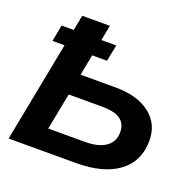

<svg xmlns="http://www.w3.org/2000/svg" viewBox="-122 -814 952 940"><g transform="rotate(20 354.0 -344.0)"><path d="M72.3 -608.4H135.3L150.9 -688H294.9L279.3 -608.4H356.9L339.8 -522.5H262.7L241.7 -414.1H424.3Q537.6 -414.1 603.3 -363.5Q668.9 -313 668.9 -225.6Q668.9 -117.7 589.8 -58.8Q510.7 0 369.1 0H17.6L118.7 -522.5H55.7ZM183.1 -112.3H374Q444.8 -112.3 482.7 -139.2Q520.5 -166 520.5 -215.3Q520.5 -258.8 490.2 -281Q460 -303.2 393.1 -303.2H220.2Z"/></g></svg>

Font: Liberation Sans
Style: Bold Italic
Weight: 700
Italic angle: -12°
Designer: Steve Matteson
Foundry: Ascender Corporation
Version: Version 2.1.5